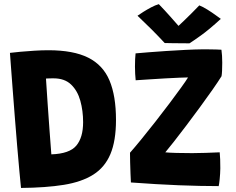

<svg xmlns="http://www.w3.org/2000/svg" viewBox="-20 -910 1161 946"><path d="M83.5 16Q80.5 -11.5 75.5 -66.8Q70.5 -122 64.5 -192Q58.5 -262 52.8 -335.8Q47 -409.5 42 -475.5Q37 -541.5 33.5 -588.2Q30 -635 29 -649.5Q49 -652 81.2 -655Q113.5 -658 149.8 -660.2Q186 -662.5 218.5 -662.5Q341.5 -662.5 414.5 -626Q487.5 -589.5 519.5 -513.5Q551.5 -437.5 551.5 -319Q551.5 -216 524 -150.8Q496.5 -85.5 439.5 -49.5Q382.5 -13.5 294 0.8Q205.5 15 83.5 16ZM233 -149.5Q322.5 -152.5 356 -192.5Q389.5 -232.5 389.5 -308Q389.5 -364 375.8 -413.5Q362 -463 330.2 -493.5Q298.5 -524 244 -524Q235 -524 224.5 -523.8Q214 -523.5 206.5 -523Q210 -468 214.5 -402.5Q219 -337 223.8 -271.2Q228.5 -205.5 233 -149.5ZM1057.5 7Q969 7 861.2 2.8Q753.5 -1.5 625 -11Q624 -26.5 623 -54.2Q622 -82 621.2 -110.8Q620.5 -139.5 620.5 -157.5Q644 -184 676.8 -224.2Q709.5 -264.5 745.5 -310.2Q781.5 -356 814.5 -400Q847.5 -444 872.2 -478.2Q897 -512.5 906.5 -528.5Q894 -528.5 863.8 -527.2Q833.5 -526 794.8 -523.8Q756 -521.5 717 -519Q678 -516.5 648.5 -514.5Q647 -527 646 -546Q645 -565 645 -582Q645 -621 648 -647Q673 -649.5 713 -652.5Q753 -655.5 800 -658.8Q847 -662 893.5 -664.2Q940 -666.5 978.5 -667Q989.5 -667 1008 -666.8Q1026.5 -666.5 1044.5 -666.2Q1062.5 -666 1071 -665Q1073 -652.5 1074 -635.2Q1075 -618 1075 -601Q1075 -553 1071.5 -534.5Q1055 -508 1026.5 -467.2Q998 -426.5 964.2 -380.5Q930.5 -334.5 897 -290.2Q863.5 -246 836.2 -211.2Q809 -176.5 794.5 -159.5Q812 -157.5 848.8 -156.5Q885.5 -155.5 927 -155.5Q958 -155.5 993.2 -156.8Q1028.5 -158 1062.5 -159.5Q1064 -146.5 1064.8 -124.8Q1065.5 -103 1065.5 -80.5Q1065 -53.5 1062.5 -28.2Q1060 -3 1057.5 7ZM962 -883.5Q979 -877 1002.2 -862.5Q1025.5 -848 1044.2 -834.2Q1063 -820.5 1068 -817Q1009 -763 969.2 -734.8Q929.5 -706.5 913.5 -696.5Q902.5 -696.5 879.5 -696.8Q856.5 -697 831.8 -697.2Q807 -697.5 791.5 -698Q759.5 -732.5 726.8 -765.2Q694 -798 657.5 -832.5Q668 -840 686.2 -851.5Q704.5 -863 724.8 -873.8Q745 -884.5 762.5 -889.5Q792.5 -858.5 820.2 -827.2Q848 -796 859.5 -782.5Q869 -791 886.8 -808.2Q904.5 -825.5 924.8 -845.5Q945 -865.5 962 -883.5Z"/></svg>

Font: Grandstander
Style: Bold
Weight: 700
Designer: Tyler Finck
Foundry: Etcetera Type Co
Version: Version 1.200; ttfautohint (v1.8.3)